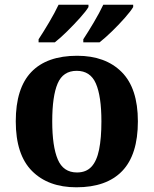

<svg xmlns="http://www.w3.org/2000/svg" viewBox="-20 -786 653 816"><path d="M304.6 10Q185 10 116 -59.3Q47 -128.7 47 -270.3Q47 -411 113.1 -480Q179.2 -549 308 -549Q428 -549 497 -480Q566 -411 566 -270.3Q566 -128.7 499.5 -59.3Q433 10 304.6 10ZM307.2 -53Q346 -53 368.7 -77.4Q391.3 -101.7 401.2 -150.5Q411 -199.2 411 -270Q411 -377 387.5 -431Q364 -485 306 -485Q248 -485 225 -431.2Q202 -377.5 202 -270Q202 -164 225.5 -108.5Q249 -53 307.2 -53ZM334 -619Q355 -651 379 -691.5Q403 -732 419 -766H546V-756Q536 -739 510.5 -710Q485 -681 455.5 -652.5Q426 -624 403 -606H334ZM144 -619Q165 -651 189 -691.5Q213 -732 229 -766H356V-756Q346 -739 320 -710Q294 -681 265 -652.5Q236 -624 213 -606H144Z"/></svg>

Font: Noto Serif Armenian
Style: Regular
Weight: 400
Designer: Monotype Design Team
Foundry: Monotype Imaging Inc.
Version: Version 2.007